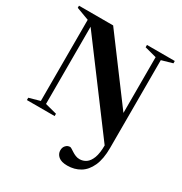

<svg xmlns="http://www.w3.org/2000/svg" viewBox="-212 -861 1192 1256"><g transform="rotate(30 384.0 -233.0)"><path d="M642.5 -216 636.5 21.5 137.5 -646.5 154.5 -657V-40.5L243 -17.5V0H33.5V-17.5L115.5 -40.5V-653.5L20 -689V-705H278ZM661.5 -1.5Q661.5 83 637.2 136.2Q613 189.5 571.2 214.5Q529.5 239.5 476 239.5Q430.5 239.5 408.8 220.8Q387 202 387 175Q387 152 400.5 138Q414 124 432 124Q437 124 446 129.8Q455 135.5 467 143.2Q479 151 493.5 157Q508 163 524 163Q550.5 163 572.8 148Q595 133 608.8 97.5Q622.5 62 622.5 0V-664L533.5 -687.5V-705H743.5V-687.5L661.5 -664Z"/></g></svg>

Font: Newsreader 60pt SemiBold
Style: Regular
Weight: 600
Designer: Hugues Gentile
Foundry: Production Type
Version: Version 1.003